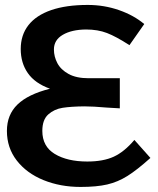

<svg xmlns="http://www.w3.org/2000/svg" viewBox="-20 -747 640 778"><path d="M8 -216.5Q8 -282 50.8 -323.5Q93.5 -365 182.5 -387.5Q121.5 -409.5 92.8 -450.8Q64 -492 64 -548.5Q64 -605 95.2 -645Q126.5 -685 187.2 -706Q248 -727 335.5 -727Q402 -727 462.2 -706Q522.5 -685 564.5 -649.5L504.5 -564Q450.5 -599 413.5 -613.2Q376.5 -627.5 328.5 -627.5Q270.5 -627 234.5 -606Q198.5 -585 198.5 -546.5Q198.5 -517.5 212.5 -491Q226.5 -464.5 258 -447.2Q289.5 -430 339 -430H465.5V-308Q456 -308 414 -311Q357 -316 321.5 -316Q268 -315.5 234 -310.2Q200 -305 175.8 -283.5Q151.5 -262 151.5 -216.5Q151.5 -153.5 202.2 -123Q253 -92.5 333.5 -92.5Q398.5 -92.5 441.2 -112.2Q484 -132 524.5 -180L589.5 -107Q535.5 -58.5 496.5 -34Q457.5 -9.5 414.5 0.5Q371.5 10.5 306.5 10.5Q224.5 10.5 156.2 -17.2Q88 -45 48 -96.5Q8 -148 8 -216.5Z"/></svg>

Font: JuliaMono SemiBold
Style: Regular
Weight: 600
Monospace: yes
Designer: cormullion
Foundry: corm
Version: Version 0.055; ttfautohint (v1.8.4)